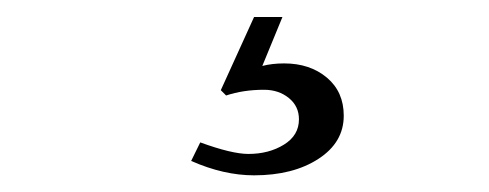

<svg xmlns="http://www.w3.org/2000/svg" viewBox="-20 -27 581 228"><path d="M293.5 79.6Q269 79.6 248.5 86.4L242.2 80.1L281.7 -6.8H315.4L291.5 51.3Q303.2 48.3 317.4 48.3Q348.1 48.3 368.2 65.2Q388.2 82 388.2 110.4Q388.2 142.1 358.2 161.6Q328.1 181.2 281.7 181.2Q245.6 181.2 207 164.1L217.8 142.1Q255.4 155.8 274.9 155.8Q299.3 155.8 317.1 144.8Q335 133.8 335 114.7Q335 99.1 323 89.4Q311 79.6 293.5 79.6Z"/></svg>

Font: Libertinage
Style: l
Weight: 400
Designer: OSP
Foundry: OSP
Version: Version 1.0; 2008; OFL relea